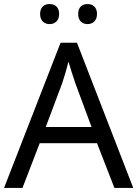

<svg xmlns="http://www.w3.org/2000/svg" viewBox="-20 -928 679 948"><path d="M178 -859C178 -825 199 -809 225 -809C250 -809 272 -825 272 -859C272 -894 250 -908 225 -908C199 -908 178 -894 178 -859ZM366 -859C366 -825 387 -809 412 -809C437 -809 459 -825 459 -859C459 -894 437 -908 412 -908C387 -908 366 -894 366 -859ZM545 0H638L360 -717H279L0 0H91L176 -221H459ZM352 -517 432 -301H206L287 -517C295 -540 308 -583 318 -624C325 -599 346 -533 352 -517Z"/></svg>

Font: Noto Sans Hebrew Droid Medium
Style: Regular
Weight: 500
Designer: Monotype Design Team
Foundry: Monotype Imaging Inc.
Version: Version 1.100